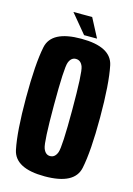

<svg xmlns="http://www.w3.org/2000/svg" viewBox="-121 -858 639 924"><g transform="rotate(15 198.0 -396.0)"><path d="M197 4.5Q345.5 4.5 363.8 -82.5Q382 -169.5 382 -337.5Q382 -506.5 363.8 -593.8Q345.5 -681 197 -681Q49 -681 31 -594.2Q13 -507.5 13 -337.5Q13 -169.5 31.2 -82.5Q49.5 4.5 197 4.5ZM197 -96.5Q173.5 -96.5 162.8 -125.5Q152 -154.5 152 -337.5Q152 -524.5 162.8 -552.5Q173.5 -580.5 197 -580.5Q221.5 -580.5 232.2 -552.5Q243 -524.5 243 -337.5Q243 -154.5 232.2 -125.5Q221.5 -96.5 197 -96.5ZM205 -701H269.5L220 -795.5H126.5Z"/></g></svg>

Font: Anybody ExtraCondensed
Style: Bold
Weight: 700
Width: 2
Version: Version 1.113;gftools[0.9.25]